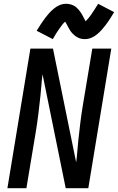

<svg xmlns="http://www.w3.org/2000/svg" viewBox="-20 -991 621 1011"><path d="M19 0H119L168 -294Q176 -342 182 -390.5Q188 -439 193 -487L198 -542Q199 -557 200.5 -571Q202 -585 204 -600L326 0H445L566 -735H466L417 -441Q409 -393 403 -345Q397 -297 392 -248L387 -193Q386 -179 384.5 -164.5Q383 -150 381 -136L259 -735H140ZM427 -785Q444 -785 461 -792Q478 -799 492.5 -811.5Q507 -824 516.5 -835Q526 -846 536.5 -859.5Q547 -873 558 -890Q569 -907 581 -927L497 -971Q486 -954 477 -939.5Q468 -925 460 -914Q452 -903 446 -895.5Q440 -888 431 -879Q427 -886 422.5 -894.5Q418 -903 414.5 -910Q411 -917 405.5 -925Q400 -933 394 -940Q388 -947 381 -953Q374 -959 365 -963Q356 -967 347 -969Q338 -971 328 -971Q310 -971 293.5 -964Q277 -957 262.5 -944.5Q248 -932 238 -921Q228 -910 218 -896.5Q208 -883 196.5 -866Q185 -849 173 -829L258 -785Q268 -803 277 -817Q286 -831 294 -842Q302 -853 308 -861Q314 -869 323 -877Q327 -871 331.5 -862.5Q336 -854 340 -846.5Q344 -839 349 -831Q354 -823 360.5 -816Q367 -809 374 -803.5Q381 -798 389.5 -793.5Q398 -789 407.5 -787Q417 -785 427 -785Z"/></svg>

Font: Iosevka Sparkle Medium Oblique
Style: Regular
Weight: 500
Italic angle: -9°
Designer: Belleve Invis
Foundry: Belleve Invis
Version: Version 4.5.0; ttfautohint (v1.8.3)